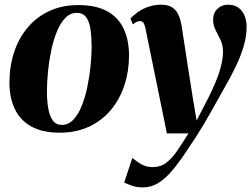

<svg xmlns="http://www.w3.org/2000/svg" viewBox="-20 -549 1068 814"><path d="M313 -527.5Q386.5 -527.5 434 -501.5Q481.5 -475.5 504.2 -427.5Q527 -379.5 527 -313.5Q527 -247.5 507.8 -188.5Q488.5 -129.5 451 -84Q413.5 -38.5 358.5 -12.5Q303.5 13.5 232.5 13.5Q160 13.5 112.8 -12.8Q65.5 -39 42.8 -87Q20 -135 20 -198.5Q20 -266.5 39.2 -326Q58.5 -385.5 96.2 -431Q134 -476.5 188.5 -502Q243 -527.5 313 -527.5ZM305 -494.5Q278 -494.5 257 -473Q236 -451.5 221.2 -415.2Q206.5 -379 197.2 -335.2Q188 -291.5 183.5 -246Q179 -200.5 179 -161Q179 -120.5 184.8 -88.2Q190.5 -56 204.2 -37.8Q218 -19.5 242.5 -19.5Q269.5 -19.5 290.5 -41.2Q311.5 -63 326.2 -99.5Q341 -136 350.2 -180.2Q359.5 -224.5 364 -269.8Q368.5 -315 368.5 -354.5Q368 -397 363 -428.2Q358 -459.5 344.5 -477Q331 -494.5 305 -494.5ZM596.5 -429.5Q593 -446.5 587.5 -453Q582 -459.5 574 -459.5Q566 -459.5 559 -456Q552 -452.5 543.5 -445.5L533 -470Q545.5 -484.5 564.8 -498Q584 -511.5 609 -520.2Q634 -529 663.5 -529Q691.5 -529 709 -518.2Q726.5 -507.5 736 -487Q745.5 -466.5 750.5 -436Q755 -407.5 760.8 -369.2Q766.5 -331 773.2 -288Q780 -245 786.5 -203.2Q793 -161.5 798.5 -127L813.5 -38L864 -135.5Q879.5 -167 891.2 -194.2Q903 -221.5 910.5 -245.5Q918 -269.5 921.8 -290.8Q925.5 -312 925.5 -331Q925 -359 914.5 -380.5Q904 -402 893.8 -422Q883.5 -442 883.5 -465Q883.5 -493.5 901.5 -511.2Q919.5 -529 946.5 -529Q975 -529 992.2 -515.5Q1009.5 -502 1017.5 -480.8Q1025.5 -459.5 1025.5 -436Q1025.5 -395.5 1013.2 -353.5Q1001 -311.5 980 -268Q959 -224.5 933 -179Q917 -151 902.5 -125Q888 -99 873.8 -73.5Q859.5 -48 843.8 -21.8Q828 4.5 809.8 33Q791.5 61.5 769 94.5Q739 139.5 710.2 173.8Q681.5 208 651.2 226.8Q621 245.5 586 245.5Q561.5 245.5 542.2 239.2Q523 233 506.5 225L541 120.5Q551.5 129.5 574.2 144.5Q597 159.5 626.5 159.5Q661.5 159.5 686 140.2Q710.5 121 732.2 88.8Q754 56.5 779 16.5H687.5Z"/></svg>

Font: Merriweather 120pt ExtraBold
Style: Italic
Weight: 800
Italic angle: -7.8°
Version: Version 2.101